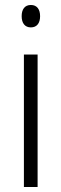

<svg xmlns="http://www.w3.org/2000/svg" viewBox="-20 -751 246 771"><path d="M104 -731C79 -731 67 -713 67 -686C67 -658 80 -641 104 -641C128 -641 141 -658 141 -686C141 -713 129 -731 104 -731ZM131 -532H76V0H131Z"/></svg>

Font: Noto Sans Hebrew Condensed Light
Style: Regular
Weight: 300
Width: 3
Designer: Monotype Design Team
Foundry: Monotype Imaging Inc.
Version: Version 2.004